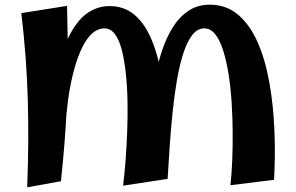

<svg xmlns="http://www.w3.org/2000/svg" viewBox="-20 -786 1264 819"><path d="M96 13Q100 -92 100.5 -183.5Q101 -275 98.5 -361.5Q96 -448 89.5 -538Q83 -628 71 -730L266 -761Q268 -681 269 -607.5Q270 -534 269 -463Q268 -392 264.5 -321Q261 -250 255 -174Q249 -98 240 -13ZM505 6Q511 -41 515.5 -100Q520 -159 522.5 -223Q525 -287 524 -350Q523 -413 517 -470Q511 -527 500 -571Q489 -615 470.5 -640Q452 -665 425 -665Q382 -665 347.5 -613Q313 -561 289.5 -463Q266 -365 258 -228L179 -211Q195 -368 220.5 -473.5Q246 -579 280 -642Q314 -705 356 -732.5Q398 -760 447 -760Q510 -760 554 -722.5Q598 -685 626.5 -617Q655 -549 670.5 -456.5Q686 -364 691.5 -254Q697 -144 695 -23ZM963 4Q968 -41 970.5 -99.5Q973 -158 972.5 -222Q972 -286 968 -349.5Q964 -413 955 -469.5Q946 -526 932 -570.5Q918 -615 898 -640Q878 -665 852 -665Q822 -665 800 -636.5Q778 -608 762 -558.5Q746 -509 735 -445.5Q724 -382 716.5 -310Q709 -238 704 -164.5Q699 -91 695 -23L619 -210Q620 -259 624.5 -319Q629 -379 639.5 -441.5Q650 -504 668.5 -562Q687 -620 715 -666Q743 -712 782.5 -739Q822 -766 875 -766Q946 -766 996.5 -722.5Q1047 -679 1079.5 -604.5Q1112 -530 1129 -434Q1146 -338 1150.5 -231.5Q1155 -125 1149 -19Z"/></svg>

Font: Marhey Light Medium
Style: Regular
Weight: 500
Version: Version 1.000